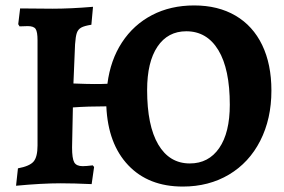

<svg xmlns="http://www.w3.org/2000/svg" viewBox="-20 -674 1046 706"><path d="M978 -341Q978 -237 937 -156.5Q896 -76 822 -32Q748 12 652 12Q526 12 451.5 -66.5Q377 -145 371 -283Q303 -283 248 -279L245 -132Q245 -91 253 -77Q261 -63 284 -63Q297 -63 321 -66L326 -60L317 3Q251 0 203 0Q134 0 39 9L46 -55Q89 -63 103.5 -80Q118 -97 118 -139V-526Q118 -557 111 -567.5Q104 -578 82 -578L52 -577L47 -585L54 -643L173 -642Q240 -642 322 -649L316 -583Q290 -579 278.5 -572.5Q267 -566 262.5 -553Q258 -540 256 -511L250 -367Q302 -365 327 -365Q359 -365 375 -366Q386 -453 428.5 -518Q471 -583 539 -618.5Q607 -654 694 -654Q782 -654 846 -616.5Q910 -579 944 -508.5Q978 -438 978 -341ZM825 -289Q825 -420 783 -489.5Q741 -559 665 -559Q597 -559 559 -502.5Q521 -446 521 -343Q521 -212 562 -142.5Q603 -73 678 -73Q747 -73 786 -129.5Q825 -186 825 -289Z"/></svg>

Font: Alegreya
Style: Bold
Weight: 700
Designer: Juan Pablo del Peral
Foundry: Huerta Tipografica
Version: Version 2.008; ttfautohint (v1.8)